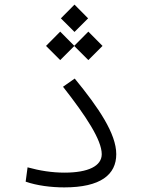

<svg xmlns="http://www.w3.org/2000/svg" viewBox="-20 -811 626 833"><path d="M258.8 2C416.5 2 484.4 -53.2 484.4 -142.1C484.4 -230.5 408.7 -342.8 304.2 -470.2L253.4 -434.6C353 -307.6 421.4 -203.6 421.4 -142.1C421.4 -90.8 363.3 -62 259.8 -62C206.1 -62 152.8 -70.3 99.6 -85L91.3 -22.9C139.6 -5.9 201.7 2 258.8 2ZM363.3 -550.3 424.8 -611.8 363.3 -673.8 302.2 -612.3 241.2 -673.8 179.7 -611.8 241.2 -550.3 302.2 -611.3ZM303.2 -672.4 362.3 -731.4 303.2 -791 244.1 -731.4Z"/></svg>

Font: Cascadia Mono NF Light
Style: Regular
Weight: 300
Monospace: yes
Designer: Aaron Bell
Foundry: Saja Typeworks
Version: Version 2404.023